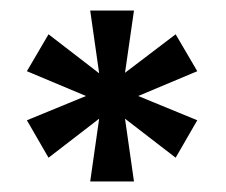

<svg xmlns="http://www.w3.org/2000/svg" viewBox="-20 -706 429 364"><path d="M151 -362 168 -481 72 -407 31 -478 143 -524 31 -571 72 -641 168 -567 151 -686H234L217 -568L313 -641L354 -571L242 -524L354 -478L313 -407L217 -481L234 -362Z"/></svg>

Font: Archivo VF Beta
Style: Regular
Weight: 400
Designer: Hector Gatti
Foundry: Omnibus-Type
Version: Version 1.002